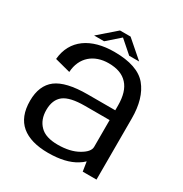

<svg xmlns="http://www.w3.org/2000/svg" viewBox="-166 -829 913 960"><g transform="rotate(30 290.5 -349.0)"><path d="M442.5 0H522V-352.5C522 -430 504.5 -490.5 469 -533.5C433.5 -576.5 370.5 -598 280.5 -598C147 -598 55.5 -537.5 45.5 -421.5L135 -398C140 -485.5 201.5 -534.5 284.5 -534.5C333 -534.5 369 -521.5 393.5 -494.5C418 -468 430 -428 430 -374.5V-347H270.5C187.5 -347 128 -333 91.5 -305.5C55.5 -278 37 -234.5 37 -175.5C37 -114 55 -69 90.5 -39C126 -9.5 177.5 5.5 245 5.5C312 5.5 365 -7 404 -31.5C416 -38.5 426 -46.5 434 -54.5ZM430 -136C430 -116.5 414.5 -98 383.5 -80.5C353 -63 314 -54 266.5 -54C219.5 -54 185 -65 163.5 -87.5C141.5 -109.5 130.5 -139.5 130.5 -176.5C130.5 -216 142.5 -244.5 166 -263C190 -281.5 230.5 -290.5 288 -290.5H430ZM151.5 -618H209L281.5 -681.5L354 -618H411.5L312 -704.5H251Z"/></g></svg>

Font: Anybody
Style: Regular
Weight: 400
Designer: Tyler Finck
Foundry: Etcetera Type Company
Version: Version 1.110